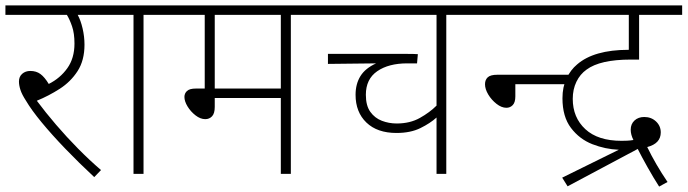

<svg xmlns="http://www.w3.org/2000/svg" viewBox="-20 -642 2539 709"><path d="M353 -14 328 12Q271 -41 221 -93Q171 -145 133.5 -190.5Q96 -236 76 -270Q61 -293 55.5 -310Q50 -327 50 -341Q50 -359 62 -369.5Q74 -380 92 -380Q114 -380 129.5 -368.5Q145 -357 160 -332Q202 -353 228.5 -390Q255 -427 255 -481Q255 -519 246 -545Q237 -571 227 -587H0V-622H391V-587H267Q278 -567 285 -537Q292 -507 292 -477Q292 -419 266.5 -379.5Q241 -340 200.5 -314Q160 -288 116 -270Q148 -227 187 -181.5Q226 -136 268.5 -93Q311 -50 353 -14Z M510 -587V0H473V-587H376V-622H623V-587Z M1054 -587V0H1017V-280H773V-247Q773 -223 763 -212.5Q753 -202 738 -202Q720 -202 702 -216Q684 -230 672.5 -249Q661 -268 661 -284Q661 -297 670.5 -306Q680 -315 703 -315H736V-587H608V-622H1167V-587ZM1017 -587H773V-315H1017Z M1741 -587H1628V0H1592V-208Q1569 -187 1532.5 -169Q1496 -151 1444 -151Q1373 -151 1333 -189.5Q1293 -228 1293 -292Q1293 -332 1311 -361Q1329 -390 1369 -408L1191 -406V-443H1427Q1456 -443 1482.5 -443Q1509 -443 1523 -442L1520 -408H1484Q1415 -408 1373 -379Q1331 -350 1331 -292Q1331 -252 1347.5 -229Q1364 -206 1390 -196Q1416 -186 1445 -186Q1494 -186 1530.5 -206.5Q1567 -227 1592 -252V-587H1152V-622H1741Z M1726 -622H2062V-587H1726ZM1883 -331V-286Q1883 -264 1873.5 -254Q1864 -244 1850 -244Q1832 -244 1813.5 -258.5Q1795 -273 1783 -293Q1771 -313 1771 -331Q1771 -347 1781 -356.5Q1791 -366 1817 -366H2092V-331Z M2056 14 2265 -89Q2215 -91 2167.5 -109.5Q2120 -128 2088.5 -169.5Q2057 -211 2057 -279Q2057 -321 2072 -352.5Q2087 -384 2111 -404Q2142 -431 2189.5 -444.5Q2237 -458 2299 -458H2302V-587H2005V-622H2499V-587H2340V-422H2309Q2196 -422 2146 -385Q2122 -368 2108.5 -340Q2095 -312 2095 -277Q2095 -208 2141.5 -165Q2188 -122 2275 -122Q2285 -122 2296 -122.5Q2307 -123 2319 -125Q2309 -145 2309 -163Q2309 -184 2323 -197Q2337 -210 2359 -210Q2385 -210 2402.5 -193.5Q2420 -177 2420 -153Q2420 -112 2370 -99Q2401 -35 2445 30L2414 47Q2394 16 2371.5 -24Q2349 -64 2335 -92L2076 46Z"/></svg>

Font: Noto Sans Devanagari ExtraLight
Style: Regular
Weight: 200
Designer: Jelle Bosma - Monotype Design Team
Foundry: Monotype Imaging Inc.
Version: Version 2.004; ttfautohint (v1.8.4.7-5d5b)